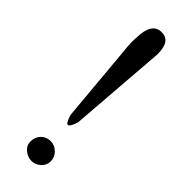

<svg xmlns="http://www.w3.org/2000/svg" viewBox="-240 -722 742 742"><g transform="rotate(45 131.0 -351.0)"><path d="M154 -230Q143 -195 133 -195Q123 -195 113 -231L85 -543Q81 -575 81 -600Q81 -610 82 -619Q83 -705 136 -705Q185 -705 185 -636Q185 -634 185 -631ZM76 -47Q76 -72 91.5 -88Q107 -104 131 -104Q153 -104 169.5 -87.5Q186 -71 186 -49Q186 -27 169.5 -12Q153 3 132 3Q111 3 93.5 -11.5Q76 -26 76 -47Z"/></g></svg>

Font: New Athena Unicode
Style: Regular
Weight: 400
Designer: J. Rusten 1997; rev. by R. Hancock 2001, 2002, rev. by D. Mastronarde 2002-2021
Foundry: GreekKeys New Athena Unicode
Version: Version 5.008